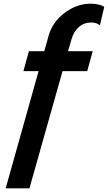

<svg xmlns="http://www.w3.org/2000/svg" viewBox="-20 -780 590 1050"><path d="M478 -657Q440 -657 411.5 -632.5Q383 -608 371 -565L352 -500H487L457 -391H322L141 250H11L191 -391H108L138 -500H222L246 -585Q267 -660 334 -710Q401 -760 476 -760Q501 -760 521.5 -754.5Q542 -749 550 -742L526 -641Q510 -657 478 -657Z"/></svg>

Font: Orkney
Style: BoldItalic
Weight: 700
Designer: Samuel Oakes and Alfredo Marco Pradil
Foundry: Alfredo Marco Pradil
Version: 1.0; ttfautohint (v1.5)